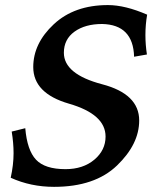

<svg xmlns="http://www.w3.org/2000/svg" viewBox="-20 -723 618 753"><path d="M191.9 9.8Q100.6 9.8 22 -25.9Q33.2 -76.7 33.2 -122.1Q33.2 -162.6 25.9 -207L79.1 -220.2Q86.4 -133.8 121.3 -96.7Q156.2 -59.6 236.8 -59.6Q305.7 -59.6 349.9 -96.7Q394 -133.8 394 -187.5Q394 -274.9 250.5 -316.4Q110.4 -356.9 110.4 -460Q110.4 -552.7 190.9 -627.9Q271.5 -703.1 403.3 -703.1Q470.7 -703.1 557.1 -665.5Q550.3 -626.5 550.3 -585.4Q550.3 -547.9 556.2 -509.3L505.9 -500.5Q502.4 -626.5 380.4 -628.9Q314 -628.9 272.2 -598.9Q230.5 -568.8 230.5 -516.1Q230.5 -432.1 380.4 -392.6Q525.9 -354.5 525.9 -250.5Q525.9 -157.7 439 -74Q352.1 9.8 191.9 9.8Z"/></svg>

Font: Kelvinch
Style: Bold Italic
Weight: 700
Italic angle: -10°
Designer: Paul James Miller
Foundry: High-Logic / Made with FontCreator
Version: Version 3.30 September 23, 2016